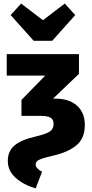

<svg xmlns="http://www.w3.org/2000/svg" viewBox="-20 -838 516 1082"><path d="M24 69Q24 14 61.5 -18Q99 -50 178 -68Q238 -82 260 -96.5Q282 -111 282 -140Q282 -164 265.5 -174.5Q249 -185 210 -185H101V-275L235 -412H18V-533H425V-422L279 -282H293Q370 -282 414 -242.5Q458 -203 458 -134Q458 -58 410.5 -19Q363 20 280 39Q237 49 216.5 56Q196 63 188.5 70.5Q181 78 181 89Q181 111 217 130L181 224Q109 202 66.5 162.5Q24 123 24 69ZM345 -818 404 -753 274 -608H170L40 -753L99 -818L222 -724Z"/></svg>

Font: Fira Sans Condensed ExtraBold
Style: Regular
Weight: 800
Width: 3
Designer: Carrois Corporate & Edenspiekermann AG
Foundry: Carrois Corporate GbR & Edenspiekermann AG
Version: Version 4.203